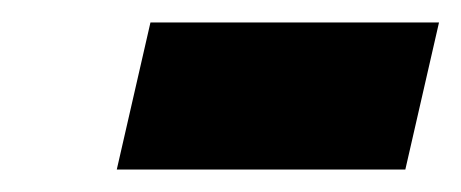

<svg xmlns="http://www.w3.org/2000/svg" viewBox="-20 -341 411 171"><path d="M84 -190 114 -321H371L341 -190Z"/></svg>

Font: Perun
Style: Bold Italic
Weight: 700
Italic angle: -12°
Foundry: Copyright (c) Stefan Peev, Context Ltd, 2016
Version: Version 1.027